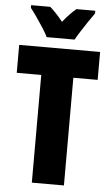

<svg xmlns="http://www.w3.org/2000/svg" viewBox="-61 -967 582 1007"><g transform="rotate(5 230.0 -463.5)"><path d="M315 0H146V-567H17V-714H443V-567H315ZM157 -767Q149 -785 131 -813Q113 -841 93.5 -869Q74 -897 61 -913V-927H162Q177 -914 194 -896Q211 -878 230 -854Q250 -879 267.5 -897Q285 -915 300 -927H399V-913Q385 -894 367 -867Q349 -840 332 -813.5Q315 -787 304 -767Z"/></g></svg>

Font: Noto Sans Khmer ExtraCondensed Black
Style: Regular
Weight: 900
Width: 2
Designer: Danh Hong and the Monotype Design Team
Foundry: Monotype Imaging Inc.
Version: Version 2.004